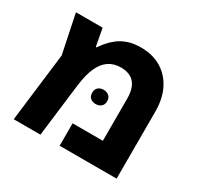

<svg xmlns="http://www.w3.org/2000/svg" viewBox="-134 -773 965 934"><g transform="rotate(30 349.0 -306.0)"><path d="M408 -612Q474 -612 522 -583Q570 -554 596.5 -501.5Q623 -449 623 -377V0H303V-126H473V-363Q473 -421 447.5 -450Q422 -479 372 -479Q332 -479 303.5 -459.5Q275 -440 257.5 -401Q240 -362 232 -301L195 0H45L92 -385L47 -602H197L215 -504H219Q230 -520 245.5 -538.5Q261 -557 283 -574Q305 -591 335.5 -601.5Q366 -612 408 -612ZM311 -303Q311 -323 323 -333Q335 -343 353 -343Q370 -343 382.5 -333Q395 -323 395 -303Q395 -283 382.5 -273Q370 -263 353 -263Q335 -263 323 -273Q311 -283 311 -303Z"/></g></svg>

Font: Noto Sans Hebrew
Style: Bold
Weight: 700
Designer: Monotype Design Team
Foundry: Monotype Imaging Inc.
Version: Version 2.003